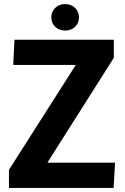

<svg xmlns="http://www.w3.org/2000/svg" viewBox="-20 -923 614 943"><path d="M24 -89 351 -602V-604H45L51 -728H539V-639L214 -126V-124H545L538 0H24ZM300 -773Q270 -773 251 -791.5Q232 -810 232 -838Q232 -865 251 -884Q270 -903 300 -903Q330 -903 349 -884Q368 -865 368 -838Q368 -810 349 -791.5Q330 -773 300 -773Z"/></svg>

Font: Murecho SemiBold
Style: Regular
Weight: 600
Designer: Neil Summerour
Foundry: Positype
Version: Version 1.010; ttfautohint (v1.8.3)